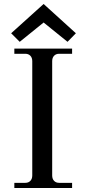

<svg xmlns="http://www.w3.org/2000/svg" viewBox="-20 -944 434 964"><path d="M52 0V-26H107Q123 -26 132.5 -36Q142 -46 142 -63V-637Q142 -654 132.5 -664Q123 -674 107 -674H52V-700H342V-674H277Q261 -674 251.5 -664Q242 -654 242 -637V-63Q242 -46 251.5 -36Q261 -26 277 -26H342V0ZM199 -924 361 -777 319 -734 199 -831 79 -734 36 -777Z"/></svg>

Font: Bentinck
Style: Regular
Weight: 400
Designer: Jörg Drees
Foundry: Jörg Drees
Version: Version 1.000; ttfautohint (v1.8.4.7-5d5b)